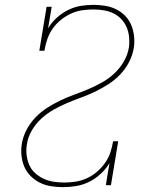

<svg xmlns="http://www.w3.org/2000/svg" viewBox="-20 -763 640 791"><path d="M239 8Q214 8 189.5 4Q165 0 144 -10.5Q123 -21 106.5 -37.5Q90 -54 80.5 -75.5Q71 -97 68.5 -122Q66 -147 70 -171Q75 -201 89.5 -228.5Q104 -256 126 -279Q148 -302 174.5 -319Q201 -336 229.5 -349.5Q258 -363 287 -373.5Q316 -384 344.5 -396Q373 -408 400.5 -423.5Q428 -439 451 -460.5Q474 -482 490 -509.5Q506 -537 511 -567Q514 -588 512 -609.5Q510 -631 502 -650Q494 -669 480 -684Q466 -699 447.5 -708Q429 -717 407.5 -720.5Q386 -724 365 -724Q341 -724 317.5 -720.5Q294 -717 271.5 -706.5Q249 -696 229.5 -680Q210 -664 196 -643.5Q182 -623 174.5 -600.5Q167 -578 163 -554H142L172 -735H193L178 -646Q192 -670 213.5 -689.5Q235 -709 260 -721.5Q285 -734 311.5 -738.5Q338 -743 365 -743Q389 -743 413.5 -739Q438 -735 459 -724.5Q480 -714 496 -697.5Q512 -681 521 -659Q530 -637 532.5 -612.5Q535 -588 531 -564Q526 -535 511.5 -507Q497 -479 475 -456Q453 -433 426.5 -416Q400 -399 372 -385.5Q344 -372 315 -361.5Q286 -351 257.5 -339Q229 -327 201.5 -311.5Q174 -296 150.5 -274.5Q127 -253 111 -225.5Q95 -198 91 -169Q87 -147 89.5 -125Q92 -103 100.5 -83.5Q109 -64 124.5 -50Q140 -36 159 -27Q178 -18 200 -14.5Q222 -11 244 -11Q267 -11 290.5 -14.5Q314 -18 336.5 -28Q359 -38 378.5 -54.5Q398 -71 412.5 -91.5Q427 -112 434.5 -134.5Q442 -157 446 -181H467L437 0H416L431 -91Q416 -66 394 -46Q372 -26 346.5 -13.5Q321 -1 293.5 3.5Q266 8 239 8Z"/></svg>

Font: Iosevka Curly Slab ThEx
Style: Italic
Weight: 100
Width: 7
Italic angle: -9°
Monospace: yes
Designer: Belleve Invis
Foundry: Belleve Invis
Version: Version 11.1.0; ttfautohint (v1.8.3)